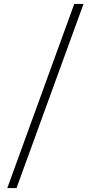

<svg xmlns="http://www.w3.org/2000/svg" viewBox="-20 -726 482 977"><path d="M17.1 231 357.9 -706.1H405L64 231Z"/></svg>

Font: Linden Hill
Style: Regular
Weight: 400
Version: Version 1.202